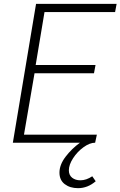

<svg xmlns="http://www.w3.org/2000/svg" viewBox="-20 -744 628 1001"><path d="M290 156Q290 115 322 73Q354 31 397 0H47L168 -724H588L580 -681H212L166 -405H478L470 -362H160L105 -42H485L476 0Q448 0 415.5 23.5Q383 47 361 81Q339 115 339 144Q339 169 356 182.5Q373 196 399 196Q430 196 461 175L479 201Q437 237 387 237Q345 237 317.5 216Q290 195 290 156Z"/></svg>

Font: Nebula Sans Light
Style: Regular
Weight: 300
Italic angle: -9°
Designer: Paul D. Hunt for Adobe (as Source Sans)
Foundry: Nebula Entertainment & Broadcasting LLC
Version: Version 1.010